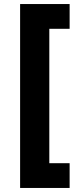

<svg xmlns="http://www.w3.org/2000/svg" viewBox="-20 -820 402 950"><path d="M79.5 110V-800H324.5V-677.5H224V-12.5H324.5V110Z"/></svg>

Font: Geologica ExtraBold
Style: Regular
Weight: 800
Designer: Sindre Bremnes, Frode Helland
Foundry: Monokrom Skriftforlag AS
Version: Version 1.010;gftools[0.9.28]